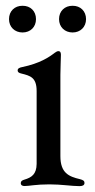

<svg xmlns="http://www.w3.org/2000/svg" viewBox="-20 -628 323 654"><path d="M63.6 5.7C79.5 5.7 101.9 0 148.4 0C190.3 0 223.4 6 250.4 6C260.3 6 267.8 3.6 267.8 -5C267.8 -11.7 263.5 -14.9 252.1 -17.8C214.5 -26.6 185.7 -38.7 185.7 -96.2V-373.2C185.7 -400.9 187.5 -424.7 187.5 -441.8C187.5 -451 183.9 -453.8 179 -453.8C175.1 -453.8 171.5 -451.7 166.5 -448.2C146.7 -432.9 115.4 -411.9 55.4 -399.5C45.8 -397.7 40.1 -394.5 40.1 -388.1C40.1 -382.1 44.7 -379.3 52.9 -377.5C83.1 -370 104.8 -364.3 104.8 -317.8V-69.6C104.4 -34.4 87.4 -23.4 63.6 -16.3C55 -13.8 50.8 -10.7 50.8 -4.3C50.8 2.8 56.1 5.7 63.6 5.7ZM10.7 -562.9C10.7 -535.9 30.2 -517.4 56.8 -517.4C83.5 -517.4 102.6 -535.9 102.6 -562.9C102.6 -590.2 83.5 -608.7 56.8 -608.3C30.2 -608.7 10.7 -590.2 10.7 -562.9ZM181.1 -562.9C181.1 -535.9 200.6 -517.4 227.3 -517.4C253.6 -517.4 273.1 -535.9 273.1 -562.9C273.1 -590.2 253.6 -608.7 227.3 -608.3C200.6 -608.7 181.1 -590.2 181.1 -562.9Z"/></svg>

Font: Margiela Serif Text
Style: Regular
Weight: 400
Designer: Andreas Faust, Stefan Endress
Version: Version 1.002;FEAKit 1.0